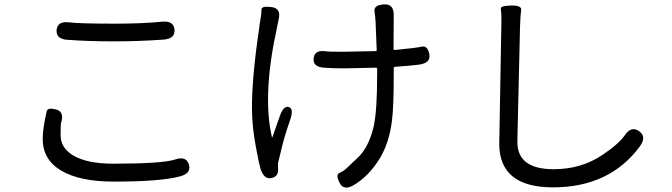

<svg xmlns="http://www.w3.org/2000/svg" viewBox="-20 -796 3040 868"><path d="M494 25Q341 25 257 -24.5Q173 -74 173 -168Q173 -213 191 -293Q195 -311 234 -301Q272 -291 256 -240Q254 -234 254 -185Q254 -126 313 -92Q376 -56 492 -56Q714 -56 772 -75Q822 -92 834 -52Q846 -13 795 1Q709 25 494 25ZM499 -609Q380 -609 284 -616Q232 -620 236 -661Q240 -701 292 -695Q339 -689 499 -689Q625 -689 713 -698Q765 -703 769 -662Q772 -621 720 -617Q606 -609 499 -609Z M1579 41Q1533 68 1515 30Q1496 -7 1515 -14.5Q1534 -22 1553 -41Q1572 -60 1592 -78Q1646 -125 1669 -223Q1685 -293 1685 -459V-485Q1685 -490 1680 -490L1584 -488Q1558 -487 1532 -487Q1482 -487 1446 -490Q1393 -493 1398 -533Q1402 -572 1454 -564Q1464 -562 1531 -562Q1557 -562 1583 -563L1678 -565Q1683 -565 1683 -570L1678 -695Q1677 -720 1673 -744Q1669 -773 1715 -776Q1761 -780 1760 -726L1759 -575Q1759 -570 1764 -570Q1860 -579 1886.5 -585Q1913 -591 1921 -551Q1928 -512 1876 -504Q1849 -500 1766 -494Q1760 -494 1760 -488V-459Q1760 -313 1752 -250Q1739 -149 1697 -80Q1648 0 1579 41ZM1207 9Q1174 16 1158 -32Q1152 -51 1138 -125Q1119 -224 1119 -308Q1119 -452 1153 -677V-681Q1157 -707 1159.5 -721.5Q1162 -736 1162 -753Q1162 -770 1208 -764Q1253 -758 1239 -705Q1238 -700 1233 -675Q1165 -368 1209 -177Q1210 -172 1212 -177L1245 -271Q1262 -320 1286 -312Q1309 -304 1292 -255Q1262 -169 1248 -104Q1242 -78 1238.5 -65.5Q1235 -53 1237 -33Q1240 2 1207 9Z M2480 51Q2237 51 2237 -146Q2237 -172 2238 -198L2246 -652Q2247 -678 2247 -704Q2247 -741 2244 -755.5Q2241 -770 2290 -771Q2339 -772 2336 -751Q2333 -730 2331 -678L2320 -206Q2319 -180 2319 -154Q2319 -31 2483 -31Q2608 -31 2704 -96Q2776 -144 2805 -185Q2834 -228 2869 -203Q2904 -179 2874 -136Q2737 51 2480 51Z"/></svg>

Font: Resource Han Rounded CN
Style: Regular
Weight: 400
Designer: Cyano Hao (round all glyphs); Ryoko NISHIZUKA  (kana, bopomofo & ideographs); Paul D. Hunt (Latin, Greek & Cyrillic); Sa
Foundry: Cyano Hao
Version: 0.990